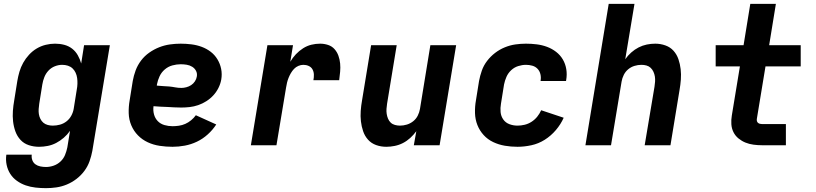

<svg xmlns="http://www.w3.org/2000/svg" viewBox="-20 -755 4240 998"><path d="M219 223Q192 223 165 220Q138 217 113.5 208.5Q89 200 68 185Q47 170 33.5 149Q20 128 14.5 102Q9 76 13 49H145Q143 64 148 77.5Q153 91 164 99Q175 107 189.5 110Q204 113 219 113Q239 113 259 106Q279 99 294.5 84.5Q310 70 318 50.5Q326 31 330 11L344 -75Q330 -55 311.5 -39Q293 -23 272 -12Q251 -1 228 3.5Q205 8 183 8Q155 8 129.5 -0.5Q104 -9 86.5 -28Q69 -47 60 -72Q51 -97 48 -124Q45 -151 47 -178.5Q49 -206 54 -234L70 -334Q74 -358 81 -382Q88 -406 100.5 -428.5Q113 -451 131 -470.5Q149 -490 171 -503Q193 -516 217.5 -522Q242 -528 266 -528Q291 -528 314 -522Q337 -516 355 -502Q373 -488 384.5 -467.5Q396 -447 402 -425L417 -520H551L460 29Q455 56 445.5 83Q436 110 418.5 133.5Q401 157 377.5 175Q354 193 327.5 204Q301 215 273.5 219Q246 223 219 223ZM254 -102Q273 -102 291.5 -107Q310 -112 325.5 -124Q341 -136 350.5 -153.5Q360 -171 363 -189L379 -289Q382 -304 382.5 -319.5Q383 -335 381 -349.5Q379 -364 373 -377Q367 -390 357 -399.5Q347 -409 333 -413.5Q319 -418 303 -418Q284 -418 265 -410.5Q246 -403 232 -388Q218 -373 210.5 -354Q203 -335 200 -316L184 -216Q182 -202 181 -188.5Q180 -175 182 -162Q184 -149 190 -137Q196 -125 205.5 -117Q215 -109 228 -105.5Q241 -102 254 -102Z M877 8Q843 8 810 3Q777 -2 748 -15.5Q719 -29 697 -51.5Q675 -74 662.5 -103.5Q650 -133 649 -166.5Q648 -200 654 -234L670 -334Q675 -362 685 -389Q695 -416 713 -440Q731 -464 756 -481.5Q781 -499 808 -509.5Q835 -520 863 -524Q891 -528 919 -528Q947 -528 975 -524.5Q1003 -521 1028.5 -511.5Q1054 -502 1075 -486Q1096 -470 1110 -447Q1124 -424 1129.5 -397Q1135 -370 1130 -341Q1126 -319 1115.5 -298Q1105 -277 1089 -259.5Q1073 -242 1052.5 -229Q1032 -216 1010 -208.5Q988 -201 966 -198.5Q944 -196 922 -196Q904 -196 886 -197Q868 -198 850 -199Q832 -200 814 -200.5Q796 -201 778 -203Q775 -181 780.5 -160.5Q786 -140 800 -125.5Q814 -111 834.5 -105Q855 -99 877 -99Q893 -99 910 -101.5Q927 -104 943 -111Q959 -118 973.5 -130Q988 -142 998 -156L1104 -108Q1086 -80 1060 -56.5Q1034 -33 1003.5 -18.5Q973 -4 940.5 2Q908 8 877 8ZM923 -298Q935 -298 948.5 -301.5Q962 -305 973.5 -312.5Q985 -320 993 -332Q1001 -344 1003 -357Q1006 -373 999 -386.5Q992 -400 979 -408Q966 -416 950.5 -418.5Q935 -421 919 -421Q898 -421 876 -415Q854 -409 836.5 -394Q819 -379 809.5 -358.5Q800 -338 796 -317L795 -310Q811 -308 827 -307.5Q843 -307 859 -305.5Q875 -304 890.5 -301Q906 -298 923 -298Z M1284 0 1370 -520H1503L1489 -434Q1501 -455 1518 -473Q1535 -491 1555.5 -504Q1576 -517 1598.5 -522.5Q1621 -528 1644 -528Q1665 -528 1685 -521.5Q1705 -515 1718.5 -500Q1732 -485 1739 -465.5Q1746 -446 1748 -425Q1750 -404 1748 -382Q1746 -360 1743 -338H1609Q1612 -353 1611.5 -367.5Q1611 -382 1604.5 -394Q1598 -406 1585 -412Q1572 -418 1557 -418Q1544 -418 1531 -412.5Q1518 -407 1508.5 -397Q1499 -387 1492 -375Q1485 -363 1480 -350.5Q1475 -338 1472 -325.5Q1469 -313 1467 -300L1417 0Z M1988 8Q1960 8 1935 -1Q1910 -10 1893 -29Q1876 -48 1867.5 -73Q1859 -98 1856 -124.5Q1853 -151 1855 -178.5Q1857 -206 1862 -234L1909 -520H2042L1992 -216Q1990 -203 1989 -189.5Q1988 -176 1990 -163Q1992 -150 1997 -138Q2002 -126 2011 -117.5Q2020 -109 2033 -105.5Q2046 -102 2059 -102Q2077 -102 2095 -107.5Q2113 -113 2128 -125Q2143 -137 2151.5 -154Q2160 -171 2163 -189L2217 -520H2351L2265 0H2131L2144 -73Q2130 -54 2112.5 -38Q2095 -22 2074.5 -11.5Q2054 -1 2031.5 3.5Q2009 8 1988 8Z M2670 8Q2636 8 2604 2.5Q2572 -3 2543.5 -16.5Q2515 -30 2494 -53Q2473 -76 2461.5 -105Q2450 -134 2449 -167.5Q2448 -201 2454 -234L2470 -334Q2475 -361 2484.5 -388Q2494 -415 2512 -438.5Q2530 -462 2553.5 -480Q2577 -498 2604 -509Q2631 -520 2658.5 -524Q2686 -528 2714 -528Q2742 -528 2770 -524.5Q2798 -521 2823.5 -511.5Q2849 -502 2870.5 -485.5Q2892 -469 2905.5 -446Q2919 -423 2923.5 -395.5Q2928 -368 2923 -339Q2923 -338 2922.5 -336.5Q2922 -335 2922 -334H2790Q2790 -335 2790 -335.5Q2790 -336 2790 -336Q2793 -353 2789 -369.5Q2785 -386 2774 -397.5Q2763 -409 2747 -413.5Q2731 -418 2714 -418Q2694 -418 2673.5 -411.5Q2653 -405 2637 -390Q2621 -375 2612.5 -355.5Q2604 -336 2600 -316L2584 -216Q2580 -194 2582 -172.5Q2584 -151 2596 -134Q2608 -117 2628 -109.5Q2648 -102 2670 -102Q2688 -102 2707 -106.5Q2726 -111 2743 -122Q2760 -133 2772.5 -148.5Q2785 -164 2793 -182L2910 -143Q2895 -109 2869.5 -79Q2844 -49 2811.5 -28.5Q2779 -8 2742 0Q2705 8 2670 8Z M3023 0 3144 -735H3278L3230 -447Q3243 -466 3261 -482Q3279 -498 3299.5 -508.5Q3320 -519 3342 -523.5Q3364 -528 3386 -528Q3413 -528 3438.5 -519Q3464 -510 3481 -491Q3498 -472 3506.5 -447Q3515 -422 3518 -395.5Q3521 -369 3519 -341.5Q3517 -314 3512 -286L3465 0H3331Q3344 -76 3356.5 -152Q3369 -228 3382 -304Q3384 -317 3385 -330.5Q3386 -344 3384 -357Q3382 -370 3376.5 -382Q3371 -394 3362 -402.5Q3353 -411 3340.5 -414.5Q3328 -418 3314 -418Q3296 -418 3278 -412.5Q3260 -407 3245.5 -395Q3231 -383 3222.5 -366Q3214 -349 3211 -331L3156 0Z M3942 0Q3919 0 3896.5 -3Q3874 -6 3854.5 -14Q3835 -22 3818.5 -35.5Q3802 -49 3792.5 -68Q3783 -87 3781.5 -109.5Q3780 -132 3784 -155L3826 -410H3700V-520H3845L3880 -735H4013L3978 -520H4142V-410H3959L3914 -137Q3913 -131 3914.5 -125.5Q3916 -120 3920 -116.5Q3924 -113 3930 -111.5Q3936 -110 3942 -110H4065V0Z"/></svg>

Font: Iosevka SS04 XBd Ex
Style: Italic
Weight: 800
Width: 7
Italic angle: -9°
Monospace: yes
Designer: Belleve Invis
Foundry: Belleve Invis
Version: Version 19.0.0; ttfautohint (v1.8.4)